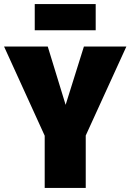

<svg xmlns="http://www.w3.org/2000/svg" viewBox="-37 -925 642 945"><path d="M585 -696 385 -258V0H183V-257L-17 -696H198L286 -409L376 -696ZM434 -776H134V-905H434Z"/></svg>

Font: Fira Sans Condensed Black
Style: Regular
Weight: 900
Width: 3
Designer: Carrois Corporate & Edenspiekermann AG
Foundry: Carrois Corporate GbR & Edenspiekermann AG
Version: Version 4.203